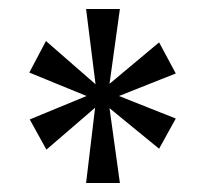

<svg xmlns="http://www.w3.org/2000/svg" viewBox="-20 -819 455 426"><path d="M191 -580 171 -413H246L223 -579L333 -489L370 -556L244 -606L370 -656L333 -725L223 -633L246 -799H171L192 -632L82 -728L45 -658L172 -606L46 -554L83 -487Z"/></svg>

Font: Noto Serif Sinhala ExtraCondensed
Style: Regular
Weight: 400
Width: 2
Designer: Jelle Bosma - Monotype Design Team
Foundry: Monotype Imaging Inc.
Version: Version 2.007